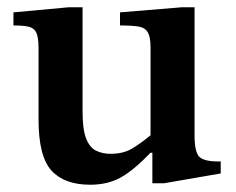

<svg xmlns="http://www.w3.org/2000/svg" viewBox="-20 -498 649 528"><path d="M228 10Q157 10 121.5 -29Q86 -68 86 -169V-365Q86 -395 80 -408Q74 -421 59 -424.5Q44 -428 17 -428V-464L169 -478H207V-192Q207 -143 216.5 -118Q226 -93 243.5 -84Q261 -75 284 -75Q318 -75 341.5 -88.5Q365 -102 394 -126V-368Q394 -396 386.5 -409Q379 -422 361 -425Q343 -428 310 -428V-464L480 -478H515V-126Q515 -80 528 -67Q541 -54 580 -54H587V-21L431 6H399V-78H394Q349 -31 313 -10.5Q277 10 228 10Z"/></svg>

Font: STIX Two Text SemiBold
Style: Regular
Weight: 600
Designer: Ross Mills, John Hudson & Paul Hanslow, Tiro Typeworks Ltd; with prior portions MicroPress Inc., and Coen Hoffman.
Foundry: Tiro Typeworks Ltd
Version: Version 2.13 b171